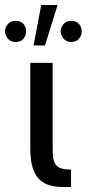

<svg xmlns="http://www.w3.org/2000/svg" viewBox="-46 -753 366 773"><path d="M209 0Q137 0 106.5 -37Q76 -74 76 -153V-500H166V-147Q166 -101 182.5 -85.5Q199 -70 240 -70V0ZM120 -733H186L135 -570H89ZM240 -584Q220 -584 209 -598.5Q198 -613 198 -627Q198 -641 209 -655Q220 -669 240 -669Q261 -669 272 -656.5Q283 -644 283 -627Q283 -610 272 -597Q261 -584 240 -584ZM17 -584Q-4 -584 -15 -598.5Q-26 -613 -26 -627Q-26 -641 -15 -655Q-4 -669 17 -669Q38 -669 48.5 -656.5Q59 -644 59 -627Q59 -610 48.5 -597Q38 -584 17 -584Z"/></svg>

Font: Moderustic
Style: Regular
Weight: 400
Designer: Tural Alisoy
Foundry: TAFT Foundry
Version: Version 2.120